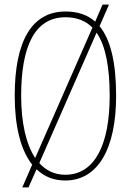

<svg xmlns="http://www.w3.org/2000/svg" viewBox="-20 -775 569 835"><path d="M120 -59 77 40H104L139 -39C172 -7 213 10 264 10C404 10 485 -125 485 -358C485 -503 461 -603 413 -661L454 -755H426L394 -681C360 -711 317 -725 265 -725C118 -725 44 -596 44 -359C44 -228 69 -123 120 -59ZM382 -655 133 -88C93 -148 72 -243 72 -358C72 -574 131 -700 265 -700C315 -700 353 -684 382 -655ZM264 -15C218 -15 180 -33 151 -66L400 -633C440 -575 457 -481 457 -358C457 -146 392 -15 264 -15Z"/></svg>

Font: Noto Serif ExtraCondensed Thin
Style: Regular
Weight: 100
Width: 2
Designer: Monotype Design Team
Foundry: Monotype Imaging Inc.
Version: Version 2.013